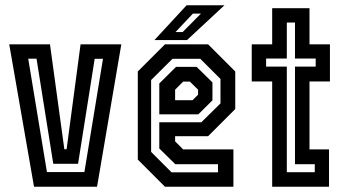

<svg xmlns="http://www.w3.org/2000/svg" viewBox="-20 -708 1318 728"><path d="M109 0 15 -540H169.5L224 -142H232.5L285.5 -540H440L348 0ZM158 -55.5H300L370.5 -485H339L276 -87H182L118.5 -485.5H87Z M769 -540 872 -437V-294.5L769 -191.5H644V-172L674.5 -141.5H865V0H605.5L502.5 -103V-437L605.5 -540ZM739.5 -485H634L553 -404.5V-132L630.5 -54.5H806.5V-85.5H644.5L584 -145V-244.5H743.5L816 -316V-408.5ZM725.5 -454.5 785.5 -395.5V-327.5L732 -274.5H584V-391.5L647.5 -454.5ZM700 -398.5H674.5L644 -368V-328H710L731 -349V-368ZM565.5 -556 687.5 -688H831L689 -556ZM645.5 -586.5H672.5L742 -656.5H711.5Z M1012 0V-399H934.5V-540H1012V-677H1153.5V-540H1231V-399H1153.5V-141.5H1227.5V0ZM1067.5 -55H1173.5V-85.5H1098.5V-455.5H1177V-486H1098.5V-622.5H1067.5V-486H989V-455.5H1067.5Z"/></svg>

Font: Tourney Condensed SemiBold
Style: Regular
Weight: 600
Width: 3
Designer: Tyler Finck
Foundry: Etcetera Type Co
Version: Version 1.010; ttfautohint (v1.8.3)